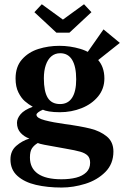

<svg xmlns="http://www.w3.org/2000/svg" viewBox="-20 -634 570 882"><path d="M28 98.5Q28 59 55 35.8Q82 12.5 115 2.5Q92.5 -5 75.2 -23.2Q58 -41.5 58 -70Q58 -89.5 74.5 -109.2Q91 -129 130.5 -143.5Q110.5 -155 94 -169.2Q77.5 -183.5 64.5 -209.5Q51.5 -235.5 51.5 -273.5Q51.5 -327.5 81 -361Q110.5 -394.5 156.2 -409Q202 -423.5 253 -423.5Q302 -423.5 349 -409.5Q396 -395.5 427.8 -361.8Q459.5 -328 459.5 -273.5Q459.5 -226.5 430.8 -191.2Q402 -156 355 -137.2Q308 -118.5 255 -118.5Q226 -118.5 205.8 -122Q185.5 -125.5 177 -130Q164.5 -125 156 -118.5Q147.5 -112 147.5 -107Q147.5 -91.5 186 -81.5Q224.5 -71.5 275.5 -64.5Q350 -54.5 395.2 -43.2Q440.5 -32 470.8 -7Q501 18 501 62Q501 119 463.8 156.2Q426.5 193.5 371.5 210.5Q316.5 227.5 263 227.5Q197.5 227.5 145 215.2Q92.5 203 60.2 174.2Q28 145.5 28 98.5ZM394 114Q394 92.5 382.8 81Q371.5 69.5 349.2 63Q327 56.5 280 48.5Q206 35.5 183.5 31Q161 26.5 153.5 23Q136 33.5 126.8 47.5Q117.5 61.5 117.5 89.5Q117.5 138.5 154 164Q190.5 189.5 262.5 189.5Q300.5 189.5 329.8 182Q359 174.5 376.5 157.5Q394 140.5 394 114ZM330 -269.5Q330 -328 311.5 -358.8Q293 -389.5 256.5 -389.5Q233 -389.5 216.2 -375.5Q199.5 -361.5 190.5 -335.5Q181.5 -309.5 181.5 -274Q181.5 -214 199.2 -185Q217 -156 256 -156Q292.5 -156 311.2 -185Q330 -214 330 -269.5ZM376 -385.5 455.5 -499 530.5 -437 416.5 -346.5ZM239 -484 138 -578 172 -614.5 269 -544 366 -614.5 400 -578 299 -484Z"/></svg>

Font: Didactic
Style: Regular
Weight: 400
Designer: Tyler Finck
Foundry: Etcetera Type Co
Version: Version 3.007;FEAKit 1.0